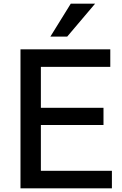

<svg xmlns="http://www.w3.org/2000/svg" viewBox="-20 -1028 665 1048"><path d="M91.8 0V-758.8H582V-663.1H203.1V-439.5H544.9V-345.7H203.1V-95.7H590.8V0ZM254.9 -828.1 366.2 -1007.8H499L346.7 -828.1Z"/></svg>

Font: Gothic A1 SemiBold
Style: Regular
Weight: 600
Version: Version 2.50